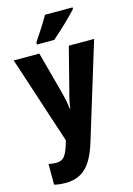

<svg xmlns="http://www.w3.org/2000/svg" viewBox="-146 -838 795 1151"><g transform="rotate(-15 251.5 -263.0)"><path d="M425 -756V-766H254C230 -722 194 -668 161 -619V-606H268C318 -648 393 -720 425 -756ZM2 -550 180 -7 174 15C151 86 135 109 88 109C73 109 56 107 43 103V232C63 237 85 240 112 240C219 240 276 182 319 44L501 -550H344L274 -277C264 -241 258 -211 255 -185H251C249 -212 242 -247 234 -278L161 -550Z"/></g></svg>

Font: Noto Sans Khmer UI Condensed ExtraBold
Style: Regular
Weight: 800
Width: 3
Designer: Danh Hong and the Monotype Design Team
Foundry: Monotype Imaging Inc.
Version: Version 2.002